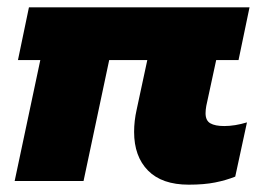

<svg xmlns="http://www.w3.org/2000/svg" viewBox="-20 -494 732 524"><path d="M495 10Q422 10 384 -28.5Q346 -67 346 -134Q346 -164 353 -195L382 -330H278L208 0H20L90 -330H29L59 -474H661L631 -330H570L543 -205Q542 -199 541.5 -194.5Q541 -190 541 -185Q541 -165 554 -157.5Q567 -150 592 -150Q621 -150 654 -160L622 -12Q597 -2 567 4Q537 10 495 10Z"/></svg>

Font: Kanit
Style: Bold Italic
Weight: 700
Italic angle: -12°
Designer: Katatrad Team
Foundry: CadsonDemak
Version: Version 2.000; ttfautohint (v1.8.3)